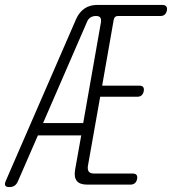

<svg xmlns="http://www.w3.org/2000/svg" viewBox="-64 -750 699 780"><path d="M241 -60 266 -200H90L9 -14Q4 -2 -4.5 4Q-13 10 -26 10Q-39 10 -42.5 4Q-46 -2 -41 -14L245 -672Q258 -701 279.5 -715.5Q301 -730 331 -730H595Q606 -730 611 -724.5Q616 -719 614 -708Q612 -697 605.5 -691Q599 -685 588 -685H416Q408 -685 404 -681.5Q400 -678 398 -670L351 -402H502Q513 -402 517.5 -396.5Q522 -391 520 -380Q518 -369 511.5 -363Q505 -357 494 -357H343L293 -75Q291 -60 297 -52.5Q303 -45 318 -45H475Q486 -45 490.5 -39.5Q495 -34 493 -23Q491 -12 484 -6Q477 0 466 0H290Q260 0 248 -15Q236 -30 241 -60ZM274 -250 346 -659Q348 -672 343.5 -678.5Q339 -685 326 -685Q313 -685 303.5 -679Q294 -673 289 -660L111 -250Z"/></svg>

Font: Maple Mono Thin
Style: Italic
Weight: 250
Italic angle: -10°
Monospace: yes
Designer: subframe7536
Version: Version 7.000